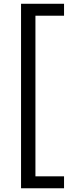

<svg xmlns="http://www.w3.org/2000/svg" viewBox="-20 -842 373 1029"><path d="M92.8 167V-821.8H323.2V-757.8H169.9V103H323.2V167Z"/></svg>

Font: Lumene Sans
Style: Regular
Weight: 400
Designer: Deni Anggara
Version: Version 1.003;Glyphs 3.1.2 (3151)